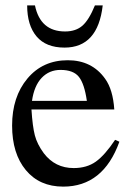

<svg xmlns="http://www.w3.org/2000/svg" viewBox="-20 -684 484 714"><path d="M333 -664H362Q344 -507 220 -507Q151 -507 116 -548.5Q81 -590 81 -664H110Q130 -567 222 -567Q262 -567 286.5 -588.5Q311 -610 333 -664ZM408 -164 424 -157Q364 10 215 10Q127 10 76 -51.5Q25 -113 25 -217Q25 -324 82 -392Q139 -460 232 -460Q322 -460 371 -391Q400 -351 405 -277H97Q101 -214 109.5 -181Q118 -148 143 -114Q185 -59 254 -59Q303 -59 336.5 -83Q370 -107 408 -164ZM99 -309H303Q294 -372 273.5 -398Q253 -424 205 -424Q163 -424 135 -394.5Q107 -365 99 -309Z"/></svg>

Font: STIX Math
Style: Regular
Weight: 400
Designer: MicroPress Inc., with final additions and corrections provided by Coen Hoffman, Elsevier (retired)
Version: Version 1.1.1